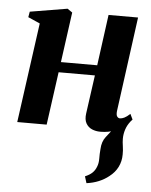

<svg xmlns="http://www.w3.org/2000/svg" viewBox="-55 -579 690 875"><g transform="rotate(5 290.5 -142.0)"><path d="M373.5 250 364 219.5Q385.5 210.5 397.5 198.8Q409.5 187 415.5 170.5Q422 155 421.8 133.8Q421.5 112.5 423.5 90.5Q425 55 442.5 33.2Q460 11.5 473.5 -6.5L549.5 -48Q534.5 -29.5 527.8 -8.5Q521 12.5 521 34Q521 48.5 524 68Q527 87.5 526.5 106Q526.5 136.5 513.5 162.8Q500.5 189 475 208.5Q454.5 225 429 235.5Q403.5 246 373.5 250ZM483.5 -90Q481.5 -71.5 486.8 -64.5Q492 -57.5 499.5 -57.5Q508.5 -57.5 519.5 -62.8Q530.5 -68 545.5 -82L557.5 -57Q548 -45 529 -29Q510 -13 481.8 -1Q453.5 11 415.5 11Q395 11 377.5 3.5Q360 -4 350.2 -21.2Q340.5 -38.5 344.5 -66.5L369 -242.5H203L169.5 0H35L98 -456.5L43.5 -480.5L48 -506L218.5 -534.5L241 -519L209.5 -289.5H375.5L407 -522.5H542Z"/></g></svg>

Font: Merriweather 96pt
Style: Bold Italic
Weight: 700
Italic angle: -7.8°
Version: Version 2.101